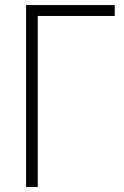

<svg xmlns="http://www.w3.org/2000/svg" viewBox="-20 -710 491 758"><path d="M433 -690V-647H129V28H83V-690Z"/></svg>

Font: Gmarket Sans TTF Light
Style: Regular
Weight: 300
Designer: Creative Director : Sungho Lee; Art Director : Kiwoong Choi; Project Manager : Sori Yang, Jongwook Yoon; Font Designer :
Foundry: Sandoll Inc.
Version: Version 1.000;hotconv 1.0.109;makeotfexe 2.5.65596